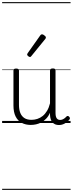

<svg xmlns="http://www.w3.org/2000/svg" viewBox="-20 -1161 686 1812"><path d="M270 18Q222 18 185 -1.5Q148 -21 127.5 -61.5Q107 -102 107 -166V-496Q107 -505 113 -509.5Q119 -514 132 -514Q146 -514 152.5 -509.5Q159 -505 159 -496V-171Q159 -127 171.5 -95.5Q184 -64 210 -47Q236 -30 277 -30Q306 -30 333 -39Q360 -48 383 -66.5Q406 -85 424 -115Q442 -145 452 -186V-496Q452 -506 458.5 -510.5Q465 -515 479 -515Q492 -515 498 -510.5Q504 -506 504 -496V-93Q504 -73 508.5 -58.5Q513 -44 523 -36.5Q533 -29 547 -29Q557 -29 567 -32.5Q577 -36 587 -43Q597 -50 607 -61Q613 -67 620 -66.5Q627 -66 633 -59Q638 -54 639.5 -47Q641 -40 636 -34Q625 -19 609 -7Q593 5 575 12Q557 19 537 19Q517 19 502 13Q487 7 476 -5Q465 -17 459 -35Q453 -53 452 -76V-97Q437 -63 415.5 -41Q394 -19 370 -6Q346 7 320.5 12.5Q295 18 270 18ZM263 -623Q256 -623 246 -631Q236 -639 236 -647Q236 -649 237.5 -651.5Q239 -654 241 -659L360 -827Q364 -833 367.5 -835Q371 -837 377 -837Q383 -837 391.5 -832Q400 -827 406.5 -820.5Q413 -814 413 -807Q413 -803 411.5 -800Q410 -797 407 -793L276 -632Q270 -623 263 -623ZM0 621H646V631H0ZM0 -20H646V0H0ZM0 -505H646V-500H0ZM0 -1141H646V-1131H0Z"/></svg>

Font: Playwrite BR Guides
Style: Regular
Weight: 400
Designer: Veronika Burian, José Scaglione
Foundry: TypeTogether
Version: Version 1.003